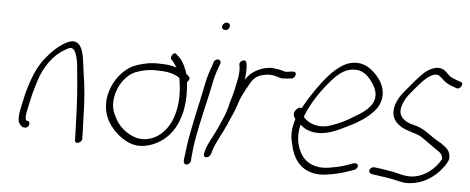

<svg xmlns="http://www.w3.org/2000/svg" viewBox="-50 -831 2431 993"><g transform="rotate(5 1165.5 -334.5)"><path d="M70 -190C61 -150 54 -108 71 -91C79 -82 86 -77 93 -77H100C108 -77 116 -85 118 -95C120 -105 116 -113 108 -113H103C90 -123 99 -158 106 -190L120 -253C126 -274 132 -295 139 -318C164 -401 213 -465 268 -495C288 -507 302 -515 315 -499C322 -491 327 -477 332 -458C337 -436 340 -410 342 -380C351 -294 354 -243 358 -133L361 -36C360 -11 397 -23 398 -45L395 -142C392 -254 388 -305 374 -392C367 -444 364 -501 340 -528C318 -552 293 -545 261 -527C230 -508 200 -481 175 -449C132 -401 105 -331 84 -253Z M533 -348C493 -273 500 -202 524 -155C542 -118 578 -82 610 -62C638 -44 679 -27 727 -38C802 -53 866 -107 894 -189C917 -249 917 -314 914 -361L912 -385C922 -393 927 -406 919 -414L904 -427C903 -435 900 -442 897 -448C888 -474 870 -505 851 -517L844 -524C833 -538 810 -507 821 -494L828 -487C834 -482 843 -466 851 -455C824 -464 795 -467 761 -467C720 -469 683 -462 645 -449C600 -435 557 -393 533 -348ZM542 -226C533 -306 584 -394 650 -415C681 -426 717 -433 752 -431C800 -431 838 -425 870 -403L872 -393C881 -339 886 -269 860 -194C829 -108 755 -57 678 -74C624 -89 581 -126 558 -177C550 -192 544 -208 542 -226Z M1068 -690C1065 -679 1074 -670 1085 -670C1096 -670 1104 -677 1107 -688C1110 -699 1102 -709 1091 -709C1080 -709 1071 -701 1068 -690ZM1003 -370C998 -347 994 -324 988 -298C982 -272 976 -245 970 -216L952 -128C944 -88 934 -15 931 15V26C931 31 933 34 936 37C947 47 968 33 968 18V8C969 1 970 -16 973 -43C983 -123 1005 -214 1024 -298C1030 -324 1035 -348 1040 -371C1047 -408 1056 -445 1068 -475L1075 -494C1077 -499 1076 -504 1074 -508C1067 -521 1046 -515 1040 -500L1034 -480C1022 -448 1010 -410 1003 -370Z M1032 -25C1030 -15 1033 -6 1043 -6C1055 -6 1062 -12 1067 -23L1073 -42C1088 -91 1119 -138 1140 -187C1152 -219 1170 -251 1179 -281C1186 -303 1194 -327 1204 -345L1218 -373L1235 -403C1251 -433 1270 -448 1297 -454L1310 -457C1325 -461 1343 -460 1359 -457C1376 -454 1390 -444 1411 -447C1420 -447 1435 -448 1442 -450H1449C1472 -454 1477 -491 1453 -486H1447C1437 -484 1428 -484 1418 -482C1414 -482 1411 -483 1407 -484L1392 -488C1385 -490 1379 -491 1372 -492L1351 -495C1334 -498 1314 -492 1298 -489L1281 -483C1250 -469 1228 -453 1208 -422C1213 -457 1215 -487 1209 -511C1205 -534 1169 -517 1174 -497C1175 -488 1177 -485 1177 -473C1178 -446 1171 -413 1163 -379C1160 -365 1158 -352 1154 -341C1150 -322 1144 -308 1140 -292L1136 -274C1134 -266 1131 -257 1128 -249C1127 -247 1126 -245 1127 -243C1112 -209 1099 -174 1082 -141C1067 -109 1046 -76 1037 -45Z M1483 -287C1470 -270 1479 -253 1487 -243L1486 -240C1469 -183 1471 -149 1483 -107C1501 -19 1560 45 1674 29C1708 24 1744 16 1773 6L1814 -8C1819 -10 1823 -14 1826 -18C1838 -34 1823 -45 1809 -42L1767 -27C1741 -18 1710 -12 1679 -7C1615 3 1566 -20 1541 -56C1516 -93 1499 -145 1516 -217C1536 -198 1561 -185 1598 -182C1647 -178 1697 -198 1737 -218C1795 -245 1866 -282 1905 -338C1942 -397 1923 -452 1899 -486C1877 -516 1847 -544 1812 -555C1742 -576 1684 -532 1636 -479C1596 -434 1549 -366 1514 -302C1500 -308 1489 -296 1483 -287ZM1529 -258 1532 -266C1559 -336 1611 -409 1653 -456C1685 -492 1716 -518 1756 -523C1813 -531 1843 -497 1867 -462C1884 -437 1903 -396 1875 -352C1856 -324 1822 -300 1790 -283C1752 -258 1712 -239 1669 -225C1607 -205 1555 -227 1529 -258Z M1901 -26C1886 -17 1889 2 1902 5L1917 8C1944 11 1968 16 1992 19C2020 23 2049 32 2077 36C2147 40 2208 10 2254 -39C2269 -55 2290 -83 2297 -104C2301 -138 2285 -158 2263 -173C2255 -180 2244 -187 2231 -194C2193 -214 2162 -247 2117 -261L2081 -271C2048 -283 2016 -305 2027 -353C2042 -401 2054 -412 2096 -462C2123 -494 2144 -514 2157 -522C2177 -534 2193 -540 2209 -531L2227 -516C2241 -501 2258 -491 2282 -482L2302 -475C2322 -466 2343 -505 2322 -509L2301 -516C2289 -521 2278 -525 2269 -530C2253 -540 2245 -554 2229 -564C2204 -577 2179 -571 2149 -554C2132 -544 2108 -520 2078 -484C2048 -448 2024 -421 2014 -404C2003 -386 1996 -369 1992 -354C1980 -300 2004 -272 2032 -253C2061 -233 2105 -227 2138 -211C2169 -192 2202 -165 2236 -143C2252 -133 2259 -123 2261 -103C2232 -51 2182 -10 2126 -1C2078 7 2042 -11 2003 -17C1980 -20 1956 -26 1930 -28L1916 -30C1911 -31 1906 -29 1901 -26Z"/></g></svg>

Font: Stray Cat
Style: CnObl
Weight: 400
Version: Version 1.0